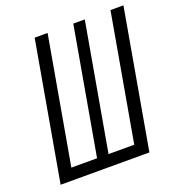

<svg xmlns="http://www.w3.org/2000/svg" viewBox="-126 -799 845 905"><g transform="rotate(-20 296.0 -346.5)"><path d="M24.9 0 147 -693.4H211.9L100.1 -58.6H229L340.8 -693.4H398.4L286.6 -58.6H415.5L527.3 -693.4H592.3L470.2 0Z"/></g></svg>

Font: Cascadia Code PL Light
Style: Italic
Weight: 300
Italic angle: -10°
Monospace: yes
Designer: Aaron Bell
Foundry: Saja Typeworks
Version: Version 2404.023; ttfautohint (v1.8.4)